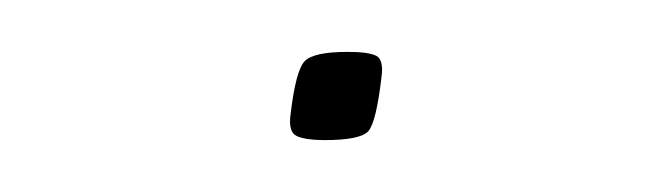

<svg xmlns="http://www.w3.org/2000/svg" viewBox="-20 -324 255 74"><path d="M92 -280Q94 -297 97.5 -300.5Q101 -304 114 -304Q122 -304 125 -302.5Q128 -301 127 -294Q125 -277 122 -273.5Q119 -270 105 -270Q98 -270 94.5 -271.5Q91 -273 92 -280Z"/></svg>

Font: Georama Extra Expanded Thin
Style: Italic
Weight: 100
Width: 8
Italic angle: -9°
Designer: Jean-Baptiste Levee
Foundry: Production Type
Version: Version 1.000